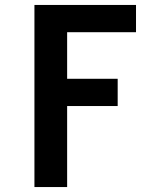

<svg xmlns="http://www.w3.org/2000/svg" viewBox="-20 -755 640 775"><path d="M119 0V-735H529V-625H251V-437H455V-327H251V0Z"/></svg>

Font: Iosevka SS04 XBd Ex
Style: Regular
Weight: 800
Width: 7
Monospace: yes
Designer: Belleve Invis
Foundry: Belleve Invis
Version: Version 19.0.0; ttfautohint (v1.8.4)